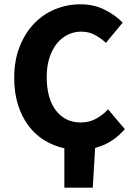

<svg xmlns="http://www.w3.org/2000/svg" viewBox="-20 -684 622 892"><path d="M279 188V5Q229 -6 186.5 -32Q144 -58 113 -99Q82 -140 64 -196Q46 -252 46 -322Q46 -403 71 -466.5Q96 -530 138 -574Q180 -618 236 -641Q292 -664 354 -664Q417 -664 467 -638.5Q517 -613 550 -579L472 -485Q447 -508 419.5 -522.5Q392 -537 357 -537Q324 -537 294.5 -522.5Q265 -508 243.5 -481Q222 -454 209.5 -415Q197 -376 197 -327Q197 -226 240 -170.5Q283 -115 355 -115Q395 -115 426.5 -132.5Q458 -150 482 -176L560 -84Q502 -17 422 3L411 188Z"/></svg>

Font: TT Toshiba Sans
Style: Bold
Weight: 700
Designer: Paul D. Hunt
Foundry: Toshiba Corporation
Version: Version 2.020;PS 2.000;hotconv 1.0.86;makeotf.lib2.5.63406